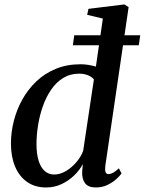

<svg xmlns="http://www.w3.org/2000/svg" viewBox="-20 -837 654 868"><path d="M456 -86.5Q454 -68.5 457.2 -59.2Q460.5 -50 470.5 -50Q480 -50 491.5 -56.2Q503 -62.5 517.5 -76L529.5 -53Q522 -42 505.8 -27.2Q489.5 -12.5 466 -1Q442.5 10.5 413 10.5Q379 10.5 364.5 -8.8Q350 -28 351.5 -61L354.5 -95.5Q341 -69 316.2 -44.8Q291.5 -20.5 259 -5Q226.5 10.5 188.5 10.5Q138 10.5 102.5 -14.5Q67 -39.5 48.2 -84Q29.5 -128.5 29.5 -188Q29.5 -239 42.5 -290.2Q55.5 -341.5 81 -387.2Q106.5 -433 144.2 -469Q182 -505 232.2 -525.8Q282.5 -546.5 345 -546.5Q362.5 -546.5 380.5 -543.5Q398.5 -540.5 413.5 -536L445 -753L374 -770L380 -797L542 -817L561.5 -805ZM404.5 -478Q395.5 -489.5 377.8 -496.8Q360 -504 338 -504Q297 -504 265.2 -484.2Q233.5 -464.5 210.8 -431Q188 -397.5 173.5 -356Q159 -314.5 152 -270.5Q145 -226.5 145 -186Q145 -140.5 154.8 -109.8Q164.5 -79 182.5 -63.5Q200.5 -48 224.5 -48Q251.5 -48 277.8 -63.5Q304 -79 325 -103.5Q346 -128 356 -155ZM315.5 -677.5H614L607.5 -632.5H309.5Z"/></svg>

Font: Merriweather 72pt Medium
Style: Italic
Weight: 500
Italic angle: -7.8°
Version: Version 2.101